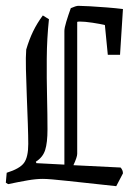

<svg xmlns="http://www.w3.org/2000/svg" viewBox="-21 -628 461 659"><path d="M147 -562Q140 -496 139.5 -427.5Q139 -359 140.5 -296Q142 -233 142 -184Q142 -138 134 -113Q126 -88 102 -73L104 -68L200 -63V-522Q200 -532 206.5 -553.5Q213 -575 222 -600Q240 -608 248 -608Q260 -608 287 -606.5Q314 -605 345.5 -602.5Q377 -600 401 -597L391 -440H349L339 -542Q323 -546 296.5 -550Q270 -554 253 -554Q248 -554 244 -553V-100Q244 -89 231 -61L393 -53Q401 -44 401 -33L378 11Q275 0 211.5 -7Q148 -14 126 -14Q103 -14 74 -9Q45 -4 7 4L-1 -1L2 -35Q47 -49 61.5 -69Q76 -89 76 -134Q76 -159 74.5 -203.5Q73 -248 71 -297.5Q69 -347 68 -390.5Q67 -434 69 -458Q79 -492 92.5 -520Q106 -548 126 -575Z"/></svg>

Font: Grenze Gotisch Light
Style: Regular
Weight: 300
Designer: Renata Polastri
Foundry: Omnibus-Type
Version: Version 1.001